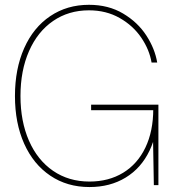

<svg xmlns="http://www.w3.org/2000/svg" viewBox="-20 -755 734 783"><path d="M41 -363.3Q41 -474.1 78.6 -558.6Q116.2 -643.1 184.8 -689.2Q253.4 -735.4 342.8 -735.4Q422.4 -735.4 482.2 -699.7Q542 -664.1 576.9 -610.1Q611.8 -556.2 621.1 -500H598.1Q589.4 -552.2 556.2 -601.3Q522.9 -650.4 468 -681.6Q413.1 -712.9 342.8 -712.9Q259.8 -712.9 196.5 -669.4Q133.3 -626 98.4 -546.6Q63.5 -467.3 63.5 -363.3Q63.5 -260.3 98.1 -181.2Q132.8 -102.1 196.5 -58.3Q260.3 -14.6 344.7 -14.6Q423.3 -14.6 482.2 -50.5Q541 -86.4 573 -153.3Q605 -220.2 605 -310.5H624V-306.6Q624 -211.9 589.8 -140.6Q555.7 -69.3 492.4 -30.8Q429.2 7.8 344.7 7.8Q253.9 7.8 185.1 -38.6Q116.2 -85 78.6 -168.9Q41 -252.9 41 -363.3ZM603.5 -218.8 609.4 -305.7H351.6V-328.1H626V0H607.4Z"/></svg>

Font: Intratopia Thin
Style: Regular
Weight: 100
Designer: Rasmus Andersson
Foundry: rsms
Version: Version 3.000;Glyphs 3.2.3 (3260)